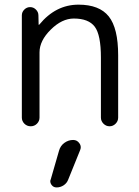

<svg xmlns="http://www.w3.org/2000/svg" viewBox="-20 -573 604 837"><path d="M111.3 -542Q126 -542 136.7 -531.2Q147.5 -520.5 147.5 -505.9L148.4 -465.8Q148.4 -464.8 149.4 -464.8Q150.4 -464.8 151.4 -465.8Q222.7 -552.7 322.3 -552.7Q413.1 -552.7 454.1 -501.5Q495.1 -450.2 495.1 -332V-60.5Q495.1 -44.9 483.9 -33.7Q472.7 -22.5 457.5 -22.5Q442.4 -22.5 431.2 -33.7Q419.9 -44.9 419.9 -60.5V-322.3Q419.9 -420.9 393.1 -456.5Q366.2 -492.2 301.8 -492.2Q250 -492.2 201.2 -443.8Q152.3 -395.5 152.3 -344.7V-60.5Q152.3 -44.9 141.1 -33.7Q129.9 -22.5 113.8 -22.5Q97.7 -22.5 86.4 -33.7Q75.2 -44.9 75.2 -60.5V-505.9Q75.2 -520.5 85.9 -531.2Q96.7 -542 111.3 -542ZM298.8 37.1Q316.4 37.1 326.2 51.8Q332 59.6 332 69.3Q332 75.2 329.1 82L277.3 210Q271.5 225.6 257.3 234.9Q243.2 244.1 226.6 244.1Q212.9 244.1 205.1 233.4Q199.2 225.6 199.2 216.8Q199.2 212.9 201.2 209L237.3 84Q243.2 62.5 260.7 49.8Q278.3 37.1 298.8 37.1Z"/></svg>

Font: Gen Jyuu Gothic Normal
Style: Regular
Weight: 300
Designer: [Source Han Sans]
Ryoko NISHIZUKA  (kana & ideographs); Paul D. Hunt (Latin, Greek & Cyrillic); Wenlong ZHANG  (bopomofo
Version: Version 1.002.20150607